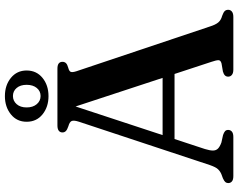

<svg xmlns="http://www.w3.org/2000/svg" viewBox="-112 -836 949 764"><g transform="rotate(-90 362.0 -454.5)"><path d="M173.5 -281.5H470L473 -234H169.5ZM226.5 -20.5Q226.5 -11.5 219.8 -5.8Q213 0 198.5 0H43Q28.5 0 21.8 -5.5Q15 -11 15 -20.5Q15 -27 19 -31.8Q23 -36.5 34 -41.5L51.5 -48Q66.5 -55 74.2 -66.2Q82 -77.5 91 -106.5L259 -614Q265.5 -634 262.2 -642.8Q259 -651.5 241 -656.5Q227.5 -661 222 -666.5Q216.5 -672 216.5 -680Q216.5 -689.5 223.5 -694.8Q230.5 -700 244.5 -700H470Q484.5 -700 491 -694.8Q497.5 -689.5 497.5 -680Q497.5 -671.5 492.2 -666Q487 -660.5 474 -657Q460 -653.5 457.5 -646.8Q455 -640 460 -624.5L638 -93.5Q645 -71 654.2 -60Q663.5 -49 680.5 -44.5Q694.5 -39.5 699.5 -34.2Q704.5 -29 704.5 -20.5Q704.5 -11.5 697.5 -5.8Q690.5 0 676 0H466.5Q452.5 0 445.5 -5.8Q438.5 -11.5 438.5 -20.5Q438.5 -28.5 443.5 -33.5Q448.5 -38.5 459 -41.5L491 -47Q504 -50.5 504 -59.2Q504 -68 497.5 -87L313.5 -647L329 -655.5L150.5 -113Q144.5 -93.5 144.5 -81.2Q144.5 -69 152.2 -61.2Q160 -53.5 176.5 -47.5L206 -41Q216.5 -37.5 221.5 -33Q226.5 -28.5 226.5 -20.5ZM361 -735.5Q318 -735.5 288.5 -759.2Q259 -783 259 -822.5Q259 -861.5 288.5 -885.2Q318 -909 361 -909Q404.5 -909 433.8 -885Q463 -861 463 -822.5Q463 -783.5 433.8 -759.5Q404.5 -735.5 361 -735.5ZM361.5 -877Q342 -877 329 -862.2Q316 -847.5 316 -822.5Q316 -797.5 329 -782.2Q342 -767 361.5 -767Q381 -767 393.5 -782.2Q406 -797.5 406 -822.5Q406 -847.5 393.5 -862.2Q381 -877 361.5 -877Z"/></g></svg>

Font: Fraunces Medium
Style: Regular
Weight: 500
Version: Version 1.000;[b76b70a41]